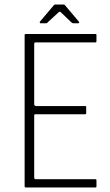

<svg xmlns="http://www.w3.org/2000/svg" viewBox="-20 -822 481 842"><path d="M93 0Q88 0 88 -5V-668Q88 -673 93 -673H398Q401 -673 402 -672Q403 -671 403 -668V-641Q403 -639 402 -637.5Q401 -636 398 -636H136Q132 -636 131 -634Q130 -632 130 -629V-364Q130 -362 132.5 -359.5Q135 -357 137 -357H353Q356 -357 357 -356Q358 -355 358 -352V-326Q358 -324 357 -322.5Q356 -321 353 -321H136Q132 -321 131 -319.5Q130 -318 130 -314V-45Q130 -41 131 -38.5Q132 -36 137 -36H398Q401 -36 402 -35Q403 -34 403 -31V-5Q403 -2 402 -1Q401 0 398 0ZM158 -720Q155 -720 154.5 -722.5Q154 -725 155 -727L216 -799Q218 -802 222 -802H259Q264 -802 265 -799L326 -727Q328 -725 327 -722.5Q326 -720 323 -720H300Q299 -720 297 -721.5Q295 -723 293 -724L246 -769Q242 -772 238 -769L189 -724Q188 -722 186.5 -721Q185 -720 182 -720Z"/></svg>

Font: Glory Thin ExtraLight
Style: Regular
Weight: 250
Version: Version 1.011